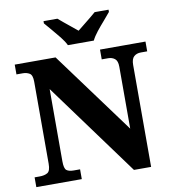

<svg xmlns="http://www.w3.org/2000/svg" viewBox="-98 -1016 994 1102"><g transform="rotate(-10 399.0 -465.5)"><path d="M24 0V-57H53Q82 -57 99.5 -67.5Q117 -78 117 -120V-598Q117 -637 100 -647Q83 -657 61 -657H24V-714H262L613 -237V-598Q613 -632 597 -644.5Q581 -657 559 -657H521V-714H786V-657H749Q724 -657 708.5 -643Q693 -629 693 -594V0H593L197 -541V-120Q197 -78 210.5 -67.5Q224 -57 252 -57H289V0ZM344 -771Q333 -794 312 -820.5Q291 -847 268.5 -873Q246 -899 230 -918V-931H311Q323 -920 343 -904Q363 -888 383.5 -871Q404 -854 419 -842Q434 -854 455 -871Q476 -888 496 -904Q516 -920 528 -931H609V-918Q594 -899 571 -873Q548 -847 527 -820.5Q506 -794 495 -771Z"/></g></svg>

Font: Noto Serif Devanagari ExtraBold
Style: Regular
Weight: 800
Designer: Universal Thirst, Indian Type Foundry and the Monotype Design Team
Foundry: Monotype Imaging Inc.
Version: Version 2.004; ttfautohint (v1.8.4.7-5d5b)